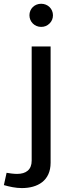

<svg xmlns="http://www.w3.org/2000/svg" viewBox="-96 -757 366 1005"><path d="M58.1 -677.2C58.1 -643.6 84.5 -616.2 119.6 -616.2C136.7 -616.2 151.4 -622.1 163.6 -634.3C175.3 -646 181.2 -660.2 181.2 -677.2C181.2 -710.9 154.3 -737.3 119.6 -737.3C84.5 -737.3 58.1 -710.9 58.1 -677.2ZM-75.7 211.9C-46.9 220.2 -13.7 227.5 18.1 227.5C100.6 227.5 168.9 189.5 168.9 94.7V-513.7H69.8V84C69.8 131.3 40.5 153.3 -6.8 153.3C-24.9 153.3 -47.9 149.9 -61.5 147.5Z"/></svg>

Font: Estedad Medium
Style: Regular
Weight: 500
Designer: Amin Abedi
Version: Version 7.3